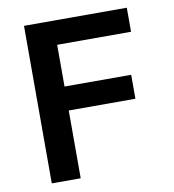

<svg xmlns="http://www.w3.org/2000/svg" viewBox="-79 -768 758 838"><g transform="rotate(-10 300.0 -349.0)"><path d="M211.3 0V-300.4H506.7V-406.6H211.3V-591.6H538.7V-698.2H83.1V0Z"/></g></svg>

Font: Margiela Mono SemiBold
Style: Regular
Weight: 600
Designer: Mike Abbink, Paul van der Laan, Pieter van Rosmalen
Foundry: Bold Monday
Version: Version 2.003 2021